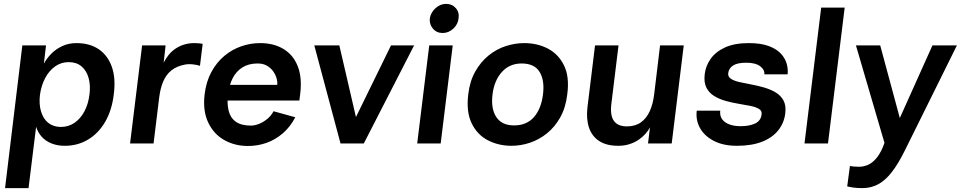

<svg xmlns="http://www.w3.org/2000/svg" viewBox="-20 -739 4949 989"><path d="M166 -86 127 230H6L95 -505H217L206 -411Q221 -439 245 -463Q269 -487 301.5 -502Q334 -517 374 -517Q442 -517 488.5 -485.5Q535 -454 556 -395Q577 -336 566 -252Q556 -170 521.5 -111Q487 -52 433.5 -20Q380 12 314 12Q275 12 244.5 -0.5Q214 -13 194.5 -35Q175 -57 166 -86ZM292 -85Q333 -85 364 -106.5Q395 -128 415 -165.5Q435 -203 441 -253Q447 -299 436.5 -337Q426 -375 400 -397Q374 -419 334 -419Q295 -419 264 -397Q233 -375 213 -337.5Q193 -300 186 -252Q180 -204 191 -166Q202 -128 227.5 -107Q253 -86 292 -85Z M650 0 712 -505H833L823 -416Q833 -436 847.5 -454.5Q862 -473 882 -487Q902 -501 927 -509Q952 -517 981 -517Q989 -517 1003 -516Q1017 -515 1024 -513L1010 -400Q996 -405 973 -407.5Q950 -410 931 -406Q890 -398 863 -376.5Q836 -355 821 -320Q806 -285 800 -237L771 0Z M1257 13Q1189 13 1134.5 -18Q1080 -49 1052 -109Q1024 -169 1034 -253Q1042 -319 1069 -368.5Q1096 -418 1135.5 -451Q1175 -484 1222.5 -500.5Q1270 -517 1320 -517Q1390 -517 1440.5 -486.5Q1491 -456 1514 -397Q1537 -338 1526 -252L1522 -221H1127L1137 -302H1408Q1410 -316 1405 -334.5Q1400 -353 1388 -370.5Q1376 -388 1356 -400Q1336 -412 1307 -412Q1261 -412 1229 -392Q1197 -372 1178.5 -336Q1160 -300 1154 -252Q1149 -206 1157.5 -169.5Q1166 -133 1194 -112.5Q1222 -92 1272 -92Q1292 -92 1314.5 -101Q1337 -110 1357 -126.5Q1377 -143 1389 -166L1501 -135Q1475 -85 1436.5 -52Q1398 -19 1352.5 -3Q1307 13 1257 13Z M1599 -505H1728L1845 0H1734ZM2113 -505 1854 0H1747L1994 -505Z M2260 -569Q2229 -569 2210 -591.5Q2191 -614 2194 -644Q2199 -675 2223.5 -697Q2248 -719 2278 -719Q2309 -719 2328 -697Q2347 -675 2342 -644Q2339 -614 2315 -591.5Q2291 -569 2260 -569ZM2129 0 2191 -505H2312L2250 0Z M2615 12Q2548 12 2493 -16.5Q2438 -45 2409.5 -104Q2381 -163 2392 -253Q2400 -321 2428 -370.5Q2456 -420 2496.5 -453Q2537 -486 2585 -501.5Q2633 -517 2680 -517Q2748 -517 2802.5 -488.5Q2857 -460 2885.5 -401.5Q2914 -343 2902 -253Q2894 -185 2866.5 -135.5Q2839 -86 2798.5 -53Q2758 -20 2710.5 -4Q2663 12 2615 12ZM2628 -93Q2693 -93 2730.5 -136Q2768 -179 2777 -253Q2786 -325 2759.5 -368.5Q2733 -412 2667 -412Q2605 -412 2565.5 -368.5Q2526 -325 2517 -253Q2508 -179 2536.5 -136Q2565 -93 2628 -93Z M3502 -505 3440 0H3318L3328 -83Q3320 -67 3305 -50Q3290 -33 3269.5 -19Q3249 -5 3222.5 3.5Q3196 12 3165 12Q3104 12 3066.5 -12.5Q3029 -37 3014 -81.5Q2999 -126 3006 -186L3045 -505H3166L3129 -203Q3122 -144 3142.5 -116Q3163 -88 3209 -88Q3252 -88 3281 -108.5Q3310 -129 3327 -166.5Q3344 -204 3350 -256L3380 -505Z M3776 12Q3706 12 3657.5 -13Q3609 -38 3586 -79Q3563 -120 3569 -169H3690Q3687 -142 3700 -124.5Q3713 -107 3737.5 -98Q3762 -89 3794 -89Q3841 -89 3870 -103Q3899 -117 3903 -149Q3906 -168 3889.5 -178Q3873 -188 3845.5 -193.5Q3818 -199 3784.5 -204.5Q3751 -210 3718.5 -219Q3686 -228 3659.5 -244Q3633 -260 3619 -287Q3605 -314 3610 -357Q3615 -400 3641 -436.5Q3667 -473 3715.5 -495Q3764 -517 3837 -517Q3899 -517 3939.5 -502Q3980 -487 4002.5 -462.5Q4025 -438 4032.5 -410Q4040 -382 4037 -356H3917Q3920 -379 3896 -397.5Q3872 -416 3824 -416Q3778 -416 3756 -401.5Q3734 -387 3731 -362Q3729 -344 3744.5 -333.5Q3760 -323 3788 -316.5Q3816 -310 3849 -304Q3882 -298 3915 -288.5Q3948 -279 3974.5 -263.5Q4001 -248 4015.5 -222Q4030 -196 4025 -155Q4019 -106 3989 -68Q3959 -30 3905.5 -9Q3852 12 3776 12Z M4124 0 4210 -700H4331L4245 0Z M4422 230Q4396 230 4375 227Q4354 224 4344 221L4358 116Q4366 118 4381 119Q4396 120 4405 120Q4429 120 4452.5 109.5Q4476 99 4497.5 72Q4519 45 4536 -3L4389 -505H4514L4615 -131L4783 -505H4909L4642 34Q4608 103 4574.5 146.5Q4541 190 4504 210Q4467 230 4422 230Z"/></svg>

Font: Inclusive Sans SemiBold
Style: Italic
Weight: 600
Italic angle: -7°
Designer: Olivia King
Foundry: Olivia King
Version: Version 2.004